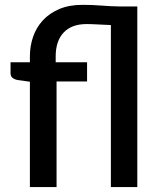

<svg xmlns="http://www.w3.org/2000/svg" viewBox="-20 -754 642 774"><path d="M100.5 0V-424.5L50.5 -431.5Q38 -434 30.2 -440.5Q22.5 -447 22.5 -459V-503H100.5V-527Q100.5 -568.5 113.5 -606Q126.5 -643.5 152.8 -672Q179 -700.5 218.8 -717.5Q258.5 -734.5 312.5 -734.5Q353 -734.5 389.5 -731.5Q426 -728.5 462 -728H533.5V0H427V-653Q400 -654 374 -655.5Q348 -657 329 -657Q269 -657 236.8 -623Q204.5 -589 204.5 -527V-503H331V-425.5H208V0Z"/></svg>

Font: LatoLatin Semibold
Style: Regular
Weight: 600
Designer: Lukasz Dziedzic with Adam Twardoch and Botio Nikoltchev
Foundry: tyPoland Lukasz Dziedzic
Version: Version 2.015; 2015-08-06; http://www.latofonts.com/